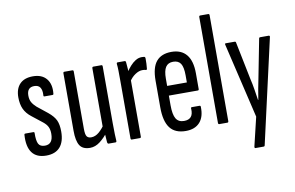

<svg xmlns="http://www.w3.org/2000/svg" viewBox="-86 -843 1828 1189"><g transform="rotate(-10 828.0 -249.0)"><path d="M147 6Q86 6 58 -32Q30 -70 35 -143Q35 -151 42 -151H93Q99 -151 99 -144Q98 -96 108.5 -76Q119 -56 149 -56Q200 -56 200 -122Q200 -148 191.5 -165.5Q183 -183 163 -199L97 -251Q66 -275 52 -305.5Q38 -336 38 -379Q38 -433 66.5 -462.5Q95 -492 149 -492Q205 -492 233.5 -458Q262 -424 256 -365Q256 -357 249 -357H199Q197 -357 194.5 -358Q192 -359 193 -367Q195 -397 184 -414Q173 -431 147 -431Q101 -431 101 -379Q101 -354 110.5 -337Q120 -320 139 -303L204 -251Q238 -223 250.5 -196Q263 -169 263 -125Q263 -61 233.5 -27.5Q204 6 147 6Z M422 6Q376 6 357.5 -23.5Q339 -53 339 -116V-477Q339 -486 346 -486H397Q404 -486 404 -477V-117Q404 -81 412.5 -69Q421 -57 440 -57Q466 -57 489.5 -77Q513 -97 535 -131L541 -75Q515 -40 485 -17Q455 6 422 6ZM539 0Q533 0 531 -9Q529 -30 527.5 -58.5Q526 -87 526 -101L521 -107V-477Q521 -486 529 -486H579Q586 -486 586 -477V-120Q586 -78 587 -51.5Q588 -25 589 -11Q590 0 583 0Z M685 0Q678 0 678 -9V-366Q678 -408 677.5 -434.5Q677 -461 675 -475Q674 -486 681 -486H727Q732 -486 733 -477Q735 -457 737 -428.5Q739 -400 739 -385L743 -379V-9Q743 0 736 0ZM737 -352 733 -415Q745 -434 760.5 -451.5Q776 -469 794.5 -480.5Q813 -492 834 -492Q843 -492 849 -491Q853 -490 854.5 -487Q856 -484 856 -479Q856 -462 855.5 -447Q855 -432 853 -415Q852 -408 846 -409Q841 -411 835.5 -411.5Q830 -412 823 -412Q802 -412 778 -396Q754 -380 737 -352Z M1024 6Q957 6 925 -36Q893 -78 893 -166V-333Q893 -416 925 -454Q957 -492 1020 -492Q1082 -492 1114.5 -452.5Q1147 -413 1147 -335V-236Q1147 -228 1140 -228H958V-167Q958 -109 973.5 -83Q989 -57 1024 -57Q1054 -57 1068 -73.5Q1082 -90 1080 -123Q1078 -133 1086 -133H1134Q1141 -133 1141 -125Q1143 -62 1112.5 -28Q1082 6 1024 6ZM958 -289H1082V-334Q1082 -385 1067.5 -407.5Q1053 -430 1020 -430Q988 -430 973 -407Q958 -384 958 -334Z M1235 0Q1228 0 1228 -9V-674Q1228 -683 1235 -683H1286Q1293 -683 1293 -674V-9Q1293 0 1286 0Z M1430 185Q1423 185 1425 174L1468 -6L1357 -476Q1354 -486 1361 -486H1417Q1424 -486 1425 -479L1473 -242Q1481 -209 1486.5 -174Q1492 -139 1497 -106H1499Q1504 -139 1510.5 -174.5Q1517 -210 1524 -243L1570 -479Q1571 -486 1578 -486H1632Q1635 -486 1637 -483Q1639 -480 1637 -475L1489 178Q1488 185 1481 185Z"/></g></svg>

Font: Sofia Sans Extra Condensed
Style: Regular
Weight: 400
Designer: Botio Nikoltchev, Ani Petrova
Foundry: lettersoup
Version: Version 4.101